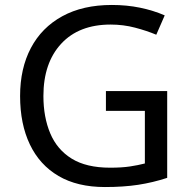

<svg xmlns="http://www.w3.org/2000/svg" viewBox="-20 -744 768 774"><path d="M407 -377H654V-27Q596 -8 537 1Q478 10 403 10Q292 10 216 -34.5Q140 -79 100.5 -161.5Q61 -244 61 -357Q61 -468 104.5 -550.5Q148 -633 231 -678.5Q314 -724 431 -724Q491 -724 544.5 -713Q598 -702 644 -682L610 -604Q572 -620 524.5 -632.5Q477 -645 426 -645Q298 -645 226.5 -567.5Q155 -490 155 -357Q155 -272 182.5 -206.5Q210 -141 269 -104.5Q328 -68 424 -68Q471 -68 504 -73Q537 -78 564 -85V-297H407Z"/></svg>

Font: Noto Sans
Style: Regular
Weight: 400
Designer: Monotype Design Team
Foundry: Monotype Imaging Inc.
Version: Version 1.902